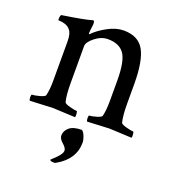

<svg xmlns="http://www.w3.org/2000/svg" viewBox="-121 -525 771 842"><g transform="rotate(20 265.0 -103.5)"><path d="M314.5 -427.7Q382.8 -427.7 410.2 -378.9Q437.5 -330.1 437.5 -220.7V-131.8Q437.5 -75.2 445.3 -44.9Q447.3 -38.1 470.7 -31.7Q494.1 -25.4 503.9 -25.4Q506.8 -25.4 507.8 -13.7Q508.8 -2 506.8 2.9Q409.2 -2 402.3 -2Q400.4 -2 299.8 2.9Q295.9 -1 295.9 -13.2Q295.9 -25.4 299.8 -25.4Q311.5 -25.4 332.5 -31.7Q353.5 -38.1 355.5 -44.9Q362.3 -73.2 362.3 -113.3V-210.9Q362.3 -301.8 338.9 -335Q315.4 -368.2 262.7 -368.2Q231.4 -368.2 202.6 -345.2Q173.8 -322.3 173.8 -303.7V-131.8Q173.8 -75.2 181.6 -44.9Q183.6 -38.1 207 -31.7Q230.5 -25.4 240.2 -25.4Q243.2 -25.4 244.1 -13.7Q245.1 -2 243.2 2.9Q145.5 -2 138.7 -2Q132.8 -2 32.2 2.9Q28.3 -1 28.3 -13.2Q28.3 -25.4 32.2 -25.4Q43.9 -25.4 66.9 -31.7Q89.8 -38.1 91.8 -44.9Q98.6 -73.2 98.6 -113.3V-297.9Q98.6 -335.9 85 -350.6Q75.2 -362.3 61 -366.7Q46.9 -371.1 37.6 -371.1Q28.3 -371.1 28.3 -373Q28.3 -396.5 34.2 -397.5Q137.7 -413.1 168.9 -422.9Q169.9 -422.9 171.9 -423.3Q173.8 -423.8 173.8 -423.8Q177.7 -423.8 178.7 -415.5Q179.7 -407.2 178.7 -403.3Q174.8 -376 174.8 -364.3Q174.8 -360.4 176.8 -360.4Q177.7 -360.4 179.7 -362.3Q202.1 -385.7 240.7 -406.7Q279.3 -427.7 314.5 -427.7ZM213.9 98.6Q213.9 77.1 232.4 61Q251 44.9 291 44.9Q299.8 51.8 306.2 67.9Q312.5 84 312.5 96.7Q312.5 174.8 232.4 219.7Q230.5 221.7 224.6 221.7Q205.1 221.7 205.1 214.8L227.5 193.4Q250 170.9 250 157.2Q250 144.5 231.9 128.9Q213.9 113.3 213.9 98.6Z"/></g></svg>

Font: Crimson Text
Style: Roman
Weight: 400
Version: Version 0.13